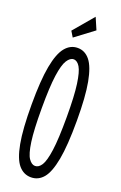

<svg xmlns="http://www.w3.org/2000/svg" viewBox="-155 -835 560 890"><g transform="rotate(20 125.0 -390.0)"><path d="M125 11Q89 11 64 -18Q39 -47 26 -116.5Q13 -186 13 -308Q13 -427 26 -496.5Q39 -566 64 -596.5Q89 -627 125 -627Q161 -627 185.5 -596.5Q210 -566 223 -496.5Q236 -427 236 -308Q236 -186 223 -116.5Q210 -47 185.5 -18Q161 11 125 11ZM125 -45Q143 -45 156.5 -66Q170 -87 178 -143.5Q186 -200 186 -308Q186 -412 178 -469Q170 -526 156.5 -548.5Q143 -571 125 -571Q108 -571 93.5 -548.5Q79 -526 71 -469Q63 -412 63 -308Q63 -200 71 -143.5Q79 -87 93.5 -66Q108 -45 125 -45ZM86 -664 69 -692 153 -791 178 -733Z"/></g></svg>

Font: Inconsolata UltraCondensed
Style: Regular
Weight: 400
Width: 1
Monospace: yes
Designer: Raph Levien, Cyreal, Brenton Simpson
Foundry: Raph Levien, Cyreal, Google
Version: Version 3.001; ttfautohint (v1.8.2.53-6de2)